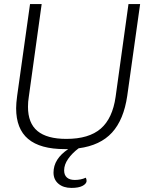

<svg xmlns="http://www.w3.org/2000/svg" viewBox="-20 -720 748 940"><path d="M666 -700 603 -251Q586 -134 528.5 -71Q471 -8 365 6Q333 30 313.5 58Q294 86 294 114Q294 137 307.5 149Q321 161 346 161Q376 161 400 150Q404 157 404 167Q402 181 383 190.5Q364 200 330 200Q290 200 266 179.5Q242 159 242 125Q242 58 314 10H297Q177 10 118 -39.5Q59 -89 59 -190Q59 -214 64 -251L127 -700H184L121 -246Q117 -222 117 -197Q117 -117 163.5 -78.5Q210 -40 305 -40Q415 -40 473 -90Q531 -140 546 -246L609 -700Z"/></svg>

Font: Krub Light
Style: Italic
Weight: 300
Italic angle: -8°
Designer: Ekaluck Peanpanawate
Foundry: Cadson Demak Co.,Ltd.
Version: Version 1.000; ttfautohint (v1.6)